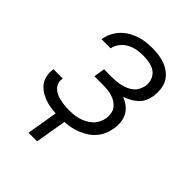

<svg xmlns="http://www.w3.org/2000/svg" viewBox="-199 -632 897 897"><g transform="rotate(45 250.0 -183.5)"><path d="M148 161 174 7Q179 8 185.5 8Q192 8 198 8H200Q177 8 155 6Q133 4 112.5 -2Q92 -8 73.5 -18.5Q55 -29 41.5 -44.5Q28 -60 22.5 -81.5Q17 -103 20 -125L21 -131H82V-128Q79 -113 84 -99.5Q89 -86 99 -76.5Q109 -67 122 -61.5Q135 -56 149 -53Q163 -50 177.5 -48.5Q192 -47 206 -47Q222 -47 238 -48.5Q254 -50 269 -54.5Q284 -59 299.5 -67Q315 -75 327 -86.5Q339 -98 346.5 -113Q354 -128 357 -144Q359 -160 356.5 -175.5Q354 -191 345 -203Q336 -215 323.5 -223Q311 -231 296 -235.5Q281 -240 265.5 -241.5Q250 -243 234 -243H179L188 -298H243Q257 -298 271.5 -299.5Q286 -301 300 -304.5Q314 -308 327.5 -314Q341 -320 352.5 -330Q364 -340 370.5 -353.5Q377 -367 380 -381Q383 -403 375.5 -422.5Q368 -442 352 -453.5Q336 -465 315 -469Q294 -473 272 -473Q252 -473 231.5 -469.5Q211 -466 192 -456Q173 -446 159 -428.5Q145 -411 141 -391V-389H80L81 -392Q84 -413 94 -433Q104 -453 119 -469.5Q134 -486 153.5 -497.5Q173 -509 193.5 -516Q214 -523 235 -525.5Q256 -528 277 -528Q300 -528 322 -525Q344 -522 364 -514Q384 -506 401 -492.5Q418 -479 428 -460.5Q438 -442 440.5 -419.5Q443 -397 440 -374Q437 -356 429.5 -338.5Q422 -321 407.5 -307.5Q393 -294 376 -285Q359 -276 342 -270Q362 -262 378.5 -249.5Q395 -237 405 -219Q415 -201 417.5 -179Q420 -157 416 -135Q413 -115 404.5 -95Q396 -75 382 -58.5Q368 -42 349.5 -30Q331 -18 311 -10Q291 -2 271 2Q251 6 231 7L205 161Z"/></g></svg>

Font: Iosevka Light
Style: Italic
Weight: 300
Italic angle: -9°
Monospace: yes
Designer: Belleve Invis
Foundry: Belleve Invis
Version: Version 32.5.0; ttfautohint (v1.8.4)